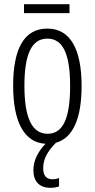

<svg xmlns="http://www.w3.org/2000/svg" viewBox="-20 -679 453 920"><path d="M313 -659H95V-616H313ZM263 214V174C256 177 244 180 231 180C202 180 187 162 187 127C187 85 205 49 248 5C331 -18 371 -114 371 -267C371 -443 317 -542 207 -542C95 -542 43 -445 43 -268C43 -96 95 4 198 10C161 48 140 92 140 136C140 191 169 221 222 221C239 221 253 218 263 214ZM97 -268C97 -416 130 -494 207 -494C285 -494 316 -413 316 -267C316 -112 282 -38 208 -38C132 -38 97 -117 97 -268Z"/></svg>

Font: Noto Sans Display Condensed Light
Style: Regular
Weight: 300
Width: 3
Designer: Monotype Design Team
Foundry: Monotype Imaging Inc.
Version: Version 1.900